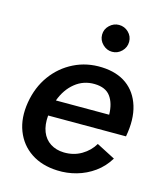

<svg xmlns="http://www.w3.org/2000/svg" viewBox="-111 -810 775 905"><g transform="rotate(15 277.0 -357.0)"><path d="M253 12Q177 9 124 -26.5Q71 -62 47.5 -123Q24 -184 37 -262Q50 -339 91.5 -396Q133 -453 195.5 -484Q258 -515 332 -512Q406 -509 454 -474Q502 -439 521.5 -376Q541 -313 525 -227H145Q141 -181 154 -148Q167 -115 195 -97Q223 -79 261 -78Q309 -77 347 -99.5Q385 -122 406 -158L497 -111Q471 -68 432 -40Q393 -12 347 1Q301 14 253 12ZM162 -305H422Q421 -360 397 -393Q373 -426 319 -427Q265 -428 224 -395Q183 -362 162 -305ZM358 -595Q332 -595 312 -614.5Q292 -634 292 -661Q292 -688 312 -707Q332 -726 358 -726Q385 -726 404.5 -707Q424 -688 424 -661Q424 -634 404.5 -614.5Q385 -595 358 -595Z"/></g></svg>

Font: Figtree Light SemiBold
Style: Italic
Weight: 600
Italic angle: -9.5°
Version: Version 2.001;gftools[0.9.30]